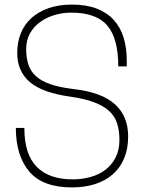

<svg xmlns="http://www.w3.org/2000/svg" viewBox="-20 -808 627 836"><path d="M293 8Q166 8 107.5 -61Q49 -130 49 -251H86Q86 -136 140 -81.5Q194 -27 297 -27Q336 -27 373 -37Q410 -47 438 -68Q466 -89 483 -121.5Q500 -154 500 -199Q500 -239 490 -270.5Q480 -302 455.5 -324.5Q431 -347 390 -362.5Q349 -378 287 -387Q164 -404 109.5 -451Q55 -498 55 -577Q55 -625 71 -664Q87 -703 118 -730.5Q149 -758 193 -773Q237 -788 293 -788Q355 -788 400 -771Q445 -754 474.5 -722Q504 -690 518 -645Q532 -600 532 -543V-519H495Q495 -641 447 -697Q399 -753 290 -753Q253 -753 217.5 -742.5Q182 -732 154.5 -712Q127 -692 110.5 -662.5Q94 -633 94 -594Q94 -555 104 -525.5Q114 -496 138 -475Q162 -454 202 -440.5Q242 -427 302 -420Q423 -406 480.5 -354Q538 -302 538 -214Q538 -160 520.5 -118.5Q503 -77 471 -49Q439 -21 394 -6.5Q349 8 293 8Z"/></svg>

Font: Tanohe Sans ExtraLight
Style: Regular
Weight: 250
Designer: Village Type and Design LLC & Cristiano Sobral
Foundry: Cooper Hewitt Smithsonian Design Museum
Version: Version 1.00;September 29, 2021;FontCreator 13.0.0.2655 64-b